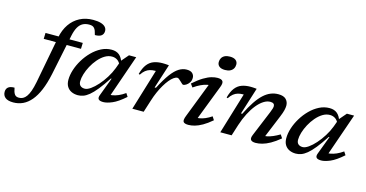

<svg xmlns="http://www.w3.org/2000/svg" viewBox="-261 -1179 3558 1864"><g transform="rotate(15 1517.5 -247.0)"><path d="M66 -432.5 68 -492.5H442.5L440.5 -432.5ZM233 -124Q212.5 -27.5 183.5 41.5Q154.5 110.5 117.2 154.5Q80 198.5 35.2 219.5Q-9.5 240.5 -61 240.5Q-116 240.5 -141.8 219.2Q-167.5 198 -167.5 162Q-167.5 131.5 -147.5 115Q-127.5 98.5 -85 98.5Q-81 121 -75.8 136.8Q-70.5 152.5 -62.5 163.5Q-54 174.5 -43.2 178.2Q-32.5 182 -18.5 182Q2 182 20.2 172.8Q38.5 163.5 54.5 141.8Q70.5 120 83.8 83Q97 46 108 -9.5L197.5 -481Q213 -560 252 -616.8Q291 -673.5 350 -704.2Q409 -735 484 -735Q531.5 -735 562 -725.5Q592.5 -716 607.2 -699Q622 -682 622 -659.5Q622 -629.5 601.5 -613Q581 -596.5 536 -596.5Q530.5 -620 524 -637Q517.5 -654 508 -663.5Q498.5 -673.5 486.5 -677Q474.5 -680.5 457 -680.5Q420.5 -680.5 393 -665.5Q365.5 -650.5 347 -617.8Q328.5 -585 317.5 -533Z M734 -46.5 802.5 -229H795.5Q746.5 -154 708.2 -106.8Q670 -59.5 638.8 -34Q607.5 -8.5 580.2 1Q553 10.5 526.5 10.5Q490.5 10.5 461.8 -3Q433 -16.5 416.5 -43.5Q400 -70.5 400 -111Q400 -158.5 417 -211.8Q434 -265 465 -316.2Q496 -367.5 537.8 -409.5Q579.5 -451.5 628.8 -476.5Q678 -501.5 732 -501.5Q779.5 -501.5 809 -476.8Q838.5 -452 852.5 -404L844 -374Q828 -408.5 804.8 -423.2Q781.5 -438 752.5 -438Q714.5 -438 679.5 -416.5Q644.5 -395 614.2 -359.5Q584 -324 561.5 -282.2Q539 -240.5 526.8 -199.8Q514.5 -159 514.5 -126.5Q514.5 -97 530.8 -82.5Q547 -68 575 -68Q600 -68 633.2 -91.2Q666.5 -114.5 701.2 -153.5Q736 -192.5 766.2 -241Q796.5 -289.5 815.5 -339.5L845 -420.5L907 -492.5H979.5L821.5 -37.5L798.5 -73.5Q824 -71.5 852.2 -76.2Q880.5 -81 912 -94.5Q943.5 -108 977 -132L998.5 -99Q925 -34 871.5 -11.5Q818 11 782 11Q746.5 11 734.5 -2.8Q722.5 -16.5 734 -46.5Z M1198 -413Q1197 -413 1195.2 -413Q1193.5 -413 1192 -413Q1163 -413 1139.8 -406.2Q1116.5 -399.5 1096.2 -383.5Q1076 -367.5 1056.5 -338L1045 -342.5Q1062 -405.5 1089.5 -440.5Q1117 -475.5 1155.5 -489.2Q1194 -503 1242.5 -503Q1254.5 -503 1264.8 -502.5Q1275 -502 1285.2 -501.2Q1295.5 -500.5 1306.5 -499L1228 -255L1241.5 -256Q1289 -348.5 1329.5 -402.8Q1370 -457 1408 -480.2Q1446 -503.5 1485.5 -503.5Q1525.5 -503.5 1543.8 -485Q1562 -466.5 1562 -440.5Q1562 -412.5 1548.5 -392.8Q1535 -373 1517.2 -362.2Q1499.5 -351.5 1486.5 -351.5Q1484 -351.5 1475.2 -359.5Q1466.5 -367.5 1456 -377.5Q1445.5 -388 1435.5 -395.8Q1425.5 -403.5 1419 -403.5Q1402 -403.5 1381.8 -389.2Q1361.5 -375 1340.2 -349.2Q1319 -323.5 1298 -288.2Q1277 -253 1258.5 -211Q1240 -169 1225.5 -122.5L1186.5 0H1072.5Z M1594.5 -68 1742 -449 1765 -416.5Q1740 -418 1712 -412Q1684 -406 1652 -391Q1620 -376 1582.5 -350L1558.5 -383.5Q1614.5 -433 1658.2 -459Q1702 -485 1735.5 -494.2Q1769 -503.5 1795 -503.5Q1835.5 -503.5 1847.5 -485.2Q1859.5 -467 1842.5 -424.5L1695 -41.5L1671.5 -76.5Q1697.5 -74.5 1725.5 -79Q1753.5 -83.5 1783.2 -96.2Q1813 -109 1845 -130.5L1866.5 -96.5Q1817.5 -54.5 1776 -31Q1734.5 -7.5 1700.2 1.8Q1666 11 1637.5 11Q1598 11 1587 -5.2Q1576 -21.5 1594.5 -68ZM1765.5 -655.5Q1765.5 -678 1775.8 -695.8Q1786 -713.5 1806.5 -723.8Q1827 -734 1858 -734Q1897 -734 1916.8 -718Q1936.5 -702 1936.5 -675Q1936.5 -652 1926 -634.2Q1915.5 -616.5 1895 -606.2Q1874.5 -596 1843.5 -596Q1804.5 -596 1785 -612.2Q1765.5 -628.5 1765.5 -655.5Z M1940 -338 1928.5 -342.5Q1945.5 -405.5 1973 -440.5Q2000.5 -475.5 2039 -489.2Q2077.5 -503 2126 -503Q2137 -503 2146.8 -502.5Q2156.5 -502 2166.8 -501.2Q2177 -500.5 2188.5 -499L2103 -228.5L2116.5 -229Q2153.5 -304.5 2188.8 -357Q2224 -409.5 2259.2 -441.8Q2294.5 -474 2331 -488.5Q2367.5 -503 2407 -503Q2460 -503 2484.5 -478Q2509 -453 2509 -415Q2509 -395.5 2502.5 -368.2Q2496 -341 2478.5 -299L2372.5 -41.5L2355.5 -75.5Q2379.5 -74.5 2405.8 -79.8Q2432 -85 2462.5 -98Q2493 -111 2529 -132L2551.5 -98Q2500.5 -55.5 2457.8 -31.8Q2415 -8 2379.2 1.5Q2343.5 11 2313.5 11Q2278 11 2265.2 -4.5Q2252.5 -20 2268 -57L2374 -313.5Q2385 -340 2389 -354.8Q2393 -369.5 2393 -379.5Q2393 -394.5 2382.5 -403Q2372 -411.5 2349.5 -411.5Q2317.5 -411.5 2283.5 -390Q2249.5 -368.5 2217 -328.8Q2184.5 -289 2156.2 -234.2Q2128 -179.5 2106.5 -113.5L2070.5 0H1956.5L2081.5 -413Q2080.5 -413 2078.8 -413Q2077 -413 2075.5 -413Q2046.5 -413 2023.2 -406.2Q2000 -399.5 1979.8 -383.5Q1959.5 -367.5 1940 -338Z M2924 -46.5 2992.5 -229H2985.5Q2936.5 -154 2898.2 -106.8Q2860 -59.5 2828.8 -34Q2797.5 -8.5 2770.2 1Q2743 10.5 2716.5 10.5Q2680.5 10.5 2651.8 -3Q2623 -16.5 2606.5 -43.5Q2590 -70.5 2590 -111Q2590 -158.5 2607 -211.8Q2624 -265 2655 -316.2Q2686 -367.5 2727.8 -409.5Q2769.5 -451.5 2818.8 -476.5Q2868 -501.5 2922 -501.5Q2969.5 -501.5 2999 -476.8Q3028.5 -452 3042.5 -404L3034 -374Q3018 -408.5 2994.8 -423.2Q2971.5 -438 2942.5 -438Q2904.5 -438 2869.5 -416.5Q2834.5 -395 2804.2 -359.5Q2774 -324 2751.5 -282.2Q2729 -240.5 2716.8 -199.8Q2704.5 -159 2704.5 -126.5Q2704.5 -97 2720.8 -82.5Q2737 -68 2765 -68Q2790 -68 2823.2 -91.2Q2856.5 -114.5 2891.2 -153.5Q2926 -192.5 2956.2 -241Q2986.5 -289.5 3005.5 -339.5L3035 -420.5L3097 -492.5H3169.5L3011.5 -37.5L2988.5 -73.5Q3014 -71.5 3042.2 -76.2Q3070.5 -81 3102 -94.5Q3133.5 -108 3167 -132L3188.5 -99Q3115 -34 3061.5 -11.5Q3008 11 2972 11Q2936.5 11 2924.5 -2.8Q2912.5 -16.5 2924 -46.5Z"/></g></svg>

Font: Newsreader 9pt Medium
Style: Italic
Weight: 500
Italic angle: -17°
Designer: Hugues Gentile
Foundry: Production Type
Version: Version 1.003